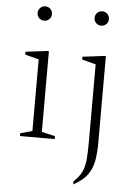

<svg xmlns="http://www.w3.org/2000/svg" viewBox="-61 -739 701 1014"><g transform="rotate(5 289.5 -232.0)"><path d="M138 -618Q122 -618 111 -629Q100 -640 100 -656Q100 -672 111 -683Q122 -694 138 -694Q154 -694 165 -683Q176 -672 176 -656Q176 -640 165 -629Q154 -618 138 -618ZM64 0V-15L127 -32V-412L54 -431V-446L167 -460H177V-32L248 -15V0ZM440 -618Q424 -618 413 -629Q402 -640 402 -656Q402 -672 413 -683Q424 -694 440 -694Q456 -694 467 -683Q478 -672 478 -656Q478 -640 467 -629Q456 -618 440 -618ZM366 230V214Q396 186 409 158.5Q422 131 425.5 93.5Q429 56 429 0V-412L356 -431V-446L469 -460H479V0Q479 50 472 92Q465 134 441.5 168Q418 202 366 230Z"/></g></svg>

Font: Spectral ExtraLight
Style: Regular
Weight: 275
Designer: Jean-Baptiste Levee
Foundry: Production Type
Version: Version 2.001